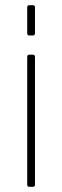

<svg xmlns="http://www.w3.org/2000/svg" viewBox="-20 -721 240 741"><path d="M85 -593V-692Q85 -701 93 -701H107Q115 -701 115 -692V-593Q115 -584 107 -584H93Q85 -584 85 -593ZM85 -9V-501Q85 -510 93 -510H107Q115 -510 115 -501V-9Q115 0 107 0H93Q85 0 85 -9Z"/></svg>

Font: Rajdhani Light
Style: Regular
Weight: 300
Designer: Satya Rajpurohit, Jyotish Sonowal
Foundry: Indian Type Foundry
Version: Version 1.201;PS 1.0;hotconv 1.0.78;makeotf.lib2.5.61930; tt